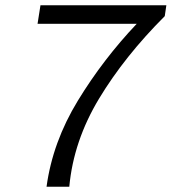

<svg xmlns="http://www.w3.org/2000/svg" viewBox="-20 -706 655 726"><path d="M609 -686 603 -645Q451 -493 354.5 -333Q258 -173 242 0H156Q179 -169 274.5 -325.5Q370 -482 497 -616H122L133 -686Z"/></svg>

Font: Chivo Light Italic
Style: Regular
Weight: 300
Italic angle: -8.05°
Designer: Hector Gatti
Foundry: Omnibus-Type
Version: Version 1.007